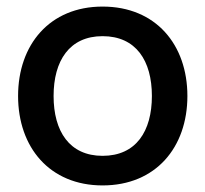

<svg xmlns="http://www.w3.org/2000/svg" viewBox="-20 -552 625 584"><path d="M292 12C454 12 550 -104 550 -260C550 -416 454 -532 292 -532C131 -532 35 -416 35 -260C35 -104 131 12 292 12ZM292 -78C191 -78 143 -153 143 -260C143 -367 191 -442 292 -442C394 -442 442 -367 442 -260C442 -153 394 -78 292 -78Z"/></svg>

Font: Aspekta 500
Style: Regular
Weight: 500
Designer: Ivo Dolenc
Version: Version 2.100